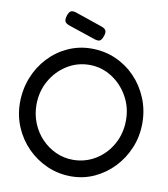

<svg xmlns="http://www.w3.org/2000/svg" viewBox="-95 -955 922 1052"><g transform="rotate(10 366.0 -429.0)"><path d="M371 17Q300 17 237.5 -10.5Q175 -38 127.5 -86Q80 -134 53 -197.5Q26 -261 26 -333Q26 -407 52 -472.5Q78 -538 124.5 -587.5Q171 -637 232 -664.5Q293 -692 362 -692Q434 -692 496 -665Q558 -638 605 -589.5Q652 -541 679 -476Q706 -411 706 -337Q706 -264 679.5 -200Q653 -136 607 -87.5Q561 -39 500.5 -11Q440 17 371 17ZM365 -74Q434 -74 491 -109Q548 -144 581.5 -204Q615 -264 615 -338Q615 -410 581 -470Q547 -530 490.5 -566Q434 -602 366 -602Q298 -602 241 -566Q184 -530 150.5 -470Q117 -410 117 -337Q117 -283 136.5 -235Q156 -187 190.5 -151Q225 -115 270 -94.5Q315 -74 365 -74ZM369 -745 218 -796Q199 -803 194.5 -813.5Q190 -824 196 -845Q203 -867 213 -872.5Q223 -878 243 -872L395 -820Q414 -813 418.5 -802Q423 -791 416 -771Q408 -749 398.5 -744Q389 -739 369 -745Z"/></g></svg>

Font: Fredoka
Style: Regular
Weight: 400
Designer: Ben Nathan
Foundry: Milena B. Brandão, Ben Nathan
Version: Version 2.001